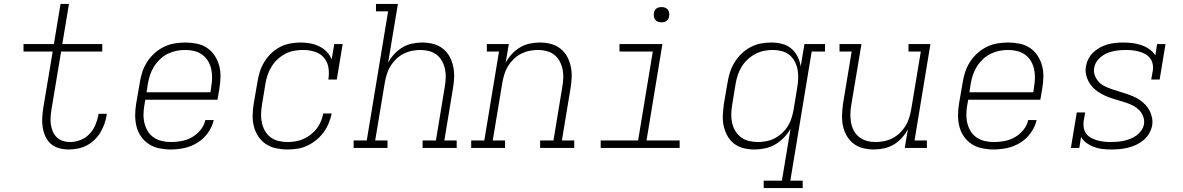

<svg xmlns="http://www.w3.org/2000/svg" viewBox="-20 -755 6040 980"><path d="M331 8Q306 8 282 1.5Q258 -5 240 -20.5Q222 -36 212 -58Q202 -80 198 -104.5Q194 -129 195.5 -154Q197 -179 201 -205L249 -492H100V-530H255L289 -735H332L298 -530H502V-492H292L243 -198Q240 -179 238.5 -159.5Q237 -140 239.5 -121Q242 -102 249 -85Q256 -68 269 -55Q282 -42 300 -36Q318 -30 337 -30Q363 -30 389.5 -40Q416 -50 435.5 -70Q455 -90 466 -115.5Q477 -141 482 -167Q482 -169 482 -170.5Q482 -172 483 -174H525Q525 -172 524.5 -170Q524 -168 524 -165Q520 -142 512 -120Q504 -98 491.5 -77.5Q479 -57 461 -40Q443 -23 421.5 -12Q400 -1 376.5 3.5Q353 8 331 8Z M852 8Q822 8 793 2Q764 -4 740.5 -19Q717 -34 700.5 -57.5Q684 -81 677 -108.5Q670 -136 670 -166Q670 -196 675 -226L694 -336Q698 -363 707 -389.5Q716 -416 732 -440.5Q748 -465 770 -484.5Q792 -504 818 -516.5Q844 -529 872 -533.5Q900 -538 927 -538Q956 -538 985 -532Q1014 -526 1037 -510.5Q1060 -495 1075.5 -471.5Q1091 -448 1098.5 -421Q1106 -394 1105.5 -364Q1105 -334 1100 -304L1090 -246H722L717 -219Q713 -196 712.5 -172Q712 -148 717.5 -126Q723 -104 734.5 -85Q746 -66 764.5 -53.5Q783 -41 805.5 -35.5Q828 -30 852 -30Q879 -30 906.5 -35Q934 -40 959 -54Q984 -68 1003 -91Q1022 -114 1028 -142H1071Q1063 -107 1041 -76.5Q1019 -46 987.5 -26.5Q956 -7 921 0.5Q886 8 852 8ZM1054 -284 1058 -311Q1062 -334 1062.5 -357.5Q1063 -381 1058 -403Q1053 -425 1041.5 -444Q1030 -463 1012 -476Q994 -489 971.5 -494.5Q949 -500 926 -500Q903 -500 880.5 -495.5Q858 -491 836.5 -480.5Q815 -470 797 -453Q779 -436 766.5 -416Q754 -396 746.5 -374Q739 -352 735 -329L728 -284Z M1447 8Q1418 8 1389.5 2Q1361 -4 1337.5 -19.5Q1314 -35 1298.5 -58.5Q1283 -82 1276 -109Q1269 -136 1269.5 -166Q1270 -196 1275 -226L1294 -336Q1298 -362 1306 -388Q1314 -414 1328.5 -438Q1343 -462 1363.5 -482Q1384 -502 1409 -515Q1434 -528 1461 -533Q1488 -538 1514 -538Q1539 -538 1563.5 -533.5Q1588 -529 1609.5 -518.5Q1631 -508 1647.5 -491Q1664 -474 1673 -452L1686 -530H1729L1699 -349H1656Q1661 -379 1656.5 -409Q1652 -439 1633.5 -460.5Q1615 -482 1586.5 -491Q1558 -500 1528 -500Q1505 -500 1482 -496Q1459 -492 1437.5 -481Q1416 -470 1398 -453.5Q1380 -437 1367 -416.5Q1354 -396 1346.5 -374Q1339 -352 1335 -329L1317 -219Q1313 -196 1312.5 -172.5Q1312 -149 1317 -127Q1322 -105 1333 -86Q1344 -67 1361.5 -54Q1379 -41 1401.5 -35.5Q1424 -30 1447 -30Q1468 -30 1488.5 -33.5Q1509 -37 1528.5 -45.5Q1548 -54 1566 -68Q1584 -82 1597 -99Q1610 -116 1618 -136Q1626 -156 1630 -176H1673Q1668 -151 1658 -126.5Q1648 -102 1632 -80Q1616 -58 1594.5 -40.5Q1573 -23 1548.5 -11.5Q1524 0 1498.5 4Q1473 8 1447 8Z M1785 0V-38H1852L1961 -697H1899V-735H2011L1961 -435Q1974 -459 1993 -479.5Q2012 -500 2035 -513.5Q2058 -527 2084 -532.5Q2110 -538 2135 -538Q2164 -538 2191 -531Q2218 -524 2239.5 -507.5Q2261 -491 2274 -467.5Q2287 -444 2293 -417Q2299 -390 2298 -361.5Q2297 -333 2292 -304L2248 -38H2311V0H2137V-38H2205L2250 -311Q2254 -334 2255 -357Q2256 -380 2251.5 -401.5Q2247 -423 2236.5 -442.5Q2226 -462 2209.5 -475Q2193 -488 2171 -494Q2149 -500 2126 -500Q2104 -500 2082 -495.5Q2060 -491 2039.5 -480.5Q2019 -470 2002 -453.5Q1985 -437 1973 -417.5Q1961 -398 1954.5 -376.5Q1948 -355 1944 -333L1895 -38H1958V0Z M2385 0V-38H2452L2527 -492H2465V-530H2577L2561 -435Q2574 -459 2593 -479.5Q2612 -500 2635 -513.5Q2658 -527 2684 -532.5Q2710 -538 2735 -538Q2764 -538 2791 -531Q2818 -524 2839.5 -507.5Q2861 -491 2874 -467.5Q2887 -444 2893 -417Q2899 -390 2898 -361.5Q2897 -333 2892 -304L2848 -38H2911V0H2737V-38H2805L2850 -311Q2854 -334 2855 -357Q2856 -380 2851.5 -401.5Q2847 -423 2836.5 -442.5Q2826 -462 2809.5 -475Q2793 -488 2771 -494Q2749 -500 2726 -500Q2704 -500 2682 -495.5Q2660 -491 2639.5 -480.5Q2619 -470 2602 -453.5Q2585 -437 2573 -417.5Q2561 -398 2554.5 -376.5Q2548 -355 2544 -333L2495 -38H2558V0Z M3046 0V-38H3237L3312 -492H3142V-530H3361L3280 -38H3449V0ZM3356 -641Q3347 -641 3338.5 -644Q3330 -647 3324.5 -654Q3319 -661 3317.5 -670.5Q3316 -680 3318 -690Q3319 -696 3322 -702Q3325 -708 3331 -712Q3337 -716 3343.5 -717.5Q3350 -719 3356 -719Q3366 -719 3374.5 -716Q3383 -713 3388.5 -706Q3394 -699 3395.5 -689.5Q3397 -680 3395 -670Q3394 -664 3390.5 -658Q3387 -652 3381.5 -648Q3376 -644 3369.5 -642.5Q3363 -641 3356 -641Z M3878 205V167H3971L4015 -98Q4001 -73 3980.5 -52Q3960 -31 3935.5 -17Q3911 -3 3883.5 2.5Q3856 8 3829 8Q3829 8 3829 8Q3829 8 3829 8Q3801 8 3774 1Q3747 -6 3726 -22.5Q3705 -39 3692 -63Q3679 -87 3673.5 -113.5Q3668 -140 3669.5 -168.5Q3671 -197 3675 -226L3694 -336Q3698 -362 3706.5 -388Q3715 -414 3730 -438Q3745 -462 3766 -482Q3787 -502 3812 -515Q3837 -528 3863.5 -533Q3890 -538 3917 -538Q3946 -538 3972.5 -531Q3999 -524 4019 -507Q4039 -490 4051 -466Q4063 -442 4067 -416L4086 -530H4191V-492H4123L4014 167H4077V205ZM3849 -30Q3870 -30 3892.5 -34.5Q3915 -39 3935 -49.5Q3955 -60 3972.5 -76.5Q3990 -93 4002 -112.5Q4014 -132 4020.5 -153.5Q4027 -175 4031 -197L4049 -307Q4053 -330 4054 -353.5Q4055 -377 4051 -399Q4047 -421 4036.5 -441Q4026 -461 4009.5 -474.5Q3993 -488 3970.5 -494Q3948 -500 3925 -500Q3902 -500 3879.5 -495.5Q3857 -491 3836 -480Q3815 -469 3797 -452.5Q3779 -436 3766.5 -416Q3754 -396 3746.5 -374Q3739 -352 3735 -329L3717 -219Q3713 -196 3712.5 -172.5Q3712 -149 3717 -127Q3722 -105 3733.5 -86Q3745 -67 3762.5 -54Q3780 -41 3802.5 -35.5Q3825 -30 3849 -30Z M4440 8Q4412 8 4384.5 1Q4357 -6 4336 -22.5Q4315 -39 4301.5 -62.5Q4288 -86 4282.5 -113Q4277 -140 4278 -168.5Q4279 -197 4283 -226L4327 -492H4265V-530H4377L4325 -219Q4321 -196 4320.5 -173Q4320 -150 4324 -128.5Q4328 -107 4338.5 -87.5Q4349 -68 4366 -55Q4383 -42 4404.5 -36Q4426 -30 4449 -30Q4471 -30 4493 -34.5Q4515 -39 4535.5 -49.5Q4556 -60 4573 -76.5Q4590 -93 4602 -112.5Q4614 -132 4620.5 -153.5Q4627 -175 4631 -197L4680 -492H4617V-530H4729L4648 -38H4711V0H4598L4614 -95Q4601 -71 4582.5 -50.5Q4564 -30 4540.5 -16.5Q4517 -3 4491 2.5Q4465 8 4440 8Z M5052 8Q5022 8 4993 2Q4964 -4 4940.5 -19Q4917 -34 4900.5 -57.5Q4884 -81 4877 -108.5Q4870 -136 4870 -166Q4870 -196 4875 -226L4894 -336Q4898 -363 4907 -389.5Q4916 -416 4932 -440.5Q4948 -465 4970 -484.5Q4992 -504 5018 -516.5Q5044 -529 5072 -533.5Q5100 -538 5127 -538Q5156 -538 5185 -532Q5214 -526 5237 -510.5Q5260 -495 5275.5 -471.5Q5291 -448 5298.5 -421Q5306 -394 5305.5 -364Q5305 -334 5300 -304L5290 -246H4922L4917 -219Q4913 -196 4912.5 -172Q4912 -148 4917.5 -126Q4923 -104 4934.5 -85Q4946 -66 4964.5 -53.5Q4983 -41 5005.5 -35.5Q5028 -30 5052 -30Q5079 -30 5106.5 -35Q5134 -40 5159 -54Q5184 -68 5203 -91Q5222 -114 5228 -142H5271Q5263 -107 5241 -76.5Q5219 -46 5187.5 -26.5Q5156 -7 5121 0.5Q5086 8 5052 8ZM5254 -284 5258 -311Q5262 -334 5262.5 -357.5Q5263 -381 5258 -403Q5253 -425 5241.5 -444Q5230 -463 5212 -476Q5194 -489 5171.5 -494.5Q5149 -500 5126 -500Q5103 -500 5080.5 -495.5Q5058 -491 5036.5 -480.5Q5015 -470 4997 -453Q4979 -436 4966.5 -416Q4954 -396 4946.5 -374Q4939 -352 4935 -329L4928 -284Z M5653 8Q5630 8 5607.5 5.5Q5585 3 5564.5 -4.5Q5544 -12 5526.5 -24.5Q5509 -37 5498 -56L5489 0H5446L5476 -181H5519L5511 -136Q5509 -119 5512 -101.5Q5515 -84 5525 -71.5Q5535 -59 5550 -51Q5565 -43 5581 -38.5Q5597 -34 5614.5 -32Q5632 -30 5649 -30Q5666 -30 5683 -31.5Q5700 -33 5716.5 -36.5Q5733 -40 5749.5 -46.5Q5766 -53 5780.5 -63.5Q5795 -74 5805.5 -89Q5816 -104 5819 -121Q5822 -142 5815 -160.5Q5808 -179 5795 -192.5Q5782 -206 5765 -215Q5748 -224 5730 -230Q5712 -236 5693 -241.5Q5674 -247 5655.5 -253Q5637 -259 5619.5 -267Q5602 -275 5586 -285.5Q5570 -296 5557 -310Q5544 -324 5535.5 -340.5Q5527 -357 5523 -376.5Q5519 -396 5523 -416Q5526 -436 5536 -455Q5546 -474 5561.5 -488.5Q5577 -503 5595.5 -513Q5614 -523 5634 -528.5Q5654 -534 5673.5 -536Q5693 -538 5713 -538Q5737 -538 5760.5 -535Q5784 -532 5806 -524.5Q5828 -517 5846.5 -504Q5865 -491 5877 -472L5886 -530H5929L5899 -349H5856L5864 -394Q5867 -411 5863.5 -428Q5860 -445 5850 -458Q5840 -471 5825.5 -479Q5811 -487 5795 -491.5Q5779 -496 5761.5 -498Q5744 -500 5727 -500Q5727 -500 5726.5 -500Q5726 -500 5726 -500Q5702 -500 5677.5 -496.5Q5653 -493 5629.5 -483Q5606 -473 5587.5 -453.5Q5569 -434 5565 -409Q5561 -389 5568 -370.5Q5575 -352 5587.5 -338Q5600 -324 5617.5 -315.5Q5635 -307 5653 -300.5Q5671 -294 5690 -288.5Q5709 -283 5727 -277Q5745 -271 5763 -263.5Q5781 -256 5796.5 -245.5Q5812 -235 5825.5 -221Q5839 -207 5847.5 -190.5Q5856 -174 5860 -154.5Q5864 -135 5861 -115Q5857 -94 5845.5 -74Q5834 -54 5816.5 -39.5Q5799 -25 5778.5 -15.5Q5758 -6 5737 -1Q5716 4 5695 6Q5674 8 5653 8Z"/></svg>

Font: Iosevka Slab XLtExObl
Style: Regular
Weight: 200
Width: 7
Italic angle: -9°
Monospace: yes
Designer: Belleve Invis
Foundry: Belleve Invis
Version: Version 11.1.1; ttfautohint (v1.8.3)